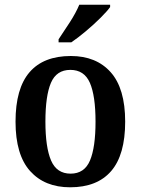

<svg xmlns="http://www.w3.org/2000/svg" viewBox="-20 -786 599 816"><path d="M278 10Q170 10 108 -59Q46 -128 46 -269Q46 -410 105.5 -479Q165 -548 281 -548Q389 -548 450.5 -479Q512 -410 512 -269Q512 -128 452.5 -59Q393 10 278 10ZM280 -48Q339 -48 362.5 -104Q386 -160 386 -269Q386 -379 362 -434Q338 -489 279 -489Q220 -489 196.5 -434Q173 -379 173 -269Q173 -160 197 -104Q221 -48 280 -48ZM229 -619Q250 -650 276.5 -691Q303 -732 317 -766H448V-756Q436 -739 407.5 -710.5Q379 -682 345 -653.5Q311 -625 283 -606H229Z"/></svg>

Font: Noto Serif Thai SemiCondensed SemiBold
Style: Regular
Weight: 600
Width: 4
Designer: Monotype Design Team
Foundry: Monotype Imaging Inc.
Version: Version 2.002; ttfautohint (v1.8.4.7-5d5b)